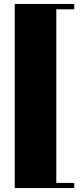

<svg xmlns="http://www.w3.org/2000/svg" viewBox="-20 -800 424 970"><path d="M54.5 150V-780H264.5V150ZM54.5 150V124H355V150ZM54.5 -753V-780H355V-753Z"/></svg>

Font: Bodoni Moda 9pt Black
Style: Regular
Weight: 900
Designer: Owen Earl
Foundry: indestructible type
Version: Version 2.005